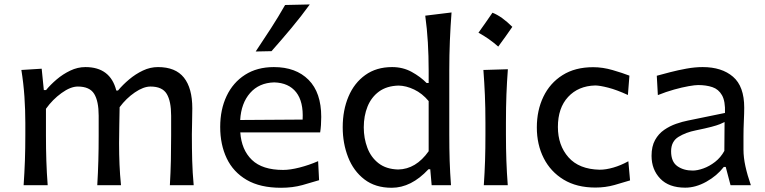

<svg xmlns="http://www.w3.org/2000/svg" viewBox="-20 -846 3496 877"><path d="M755.9 0Q759.3 -58.1 760.5 -111.8Q761.7 -165.5 761.7 -227.5V-317.4Q761.7 -383.8 741.5 -417.2Q721.2 -450.7 667.5 -450.7Q635.3 -450.7 595.9 -423.8Q556.6 -397 526.4 -356.4Q525.9 -322.3 524.9 -274.4Q523.9 -226.6 523.9 -191.9Q523.9 -140.1 525.9 -94.5Q527.8 -48.8 532.7 0H424.3Q427.7 -58.1 429.2 -111.8Q430.7 -165.5 430.7 -227.5V-317.4Q430.7 -383.8 410.2 -417.2Q389.6 -450.7 335.4 -450.7Q302.2 -450.7 261.2 -421.1Q220.2 -391.6 189.9 -349.1V-227.5Q189.9 -165.5 191.7 -111.8Q193.4 -58.1 197.8 0H87.9Q91.8 -58.1 93.8 -112.3Q95.7 -166.5 95.7 -231.9V-284.7Q95.7 -342.8 91.6 -404.3Q87.4 -465.8 77.6 -526.4L170.4 -532.2L180.2 -434.6H190.4Q210.4 -459 238.8 -483.2Q267.1 -507.3 300.8 -523.4Q334.5 -539.6 370.1 -539.6Q483.9 -539.6 511.2 -432.6H519Q541 -459 570.1 -483.4Q599.1 -507.8 632.6 -523.7Q666 -539.6 701.7 -539.6Q781.7 -539.6 820.1 -491.5Q858.4 -443.4 858.4 -351.1Q858.4 -316.9 857.4 -286.4Q856.4 -255.9 856.4 -231.9Q856.4 -166.5 857.9 -112.3Q859.4 -58.1 864.7 0Z M1263.7 11.7Q1168.5 11.7 1106.9 -24.2Q1045.4 -60.1 1015.6 -122.8Q985.8 -185.5 985.8 -266.1Q985.8 -345.7 1015.1 -407.5Q1044.4 -469.2 1099.4 -504.4Q1154.3 -539.6 1231 -539.6Q1331.5 -539.6 1389.4 -481.4Q1447.3 -423.3 1447.3 -312Q1447.3 -272.5 1442.4 -241.2H1077.6Q1083 -161.6 1130.6 -115.7Q1178.2 -69.8 1273.4 -69.8Q1305.2 -69.8 1348.4 -80.8Q1391.6 -91.8 1433.1 -109.9L1437.5 -22.9Q1406.2 -13.2 1361.6 -0.7Q1316.9 11.7 1263.7 11.7ZM1362.3 -299.8Q1366.7 -381.3 1332.8 -424.6Q1298.8 -467.8 1232.4 -469.7Q1163.1 -467.8 1122.3 -421.1Q1081.5 -374.5 1077.1 -297.9ZM1147.9 -610.8Q1184.1 -664.6 1218 -717.3Q1252 -770 1282.2 -823.2L1395 -825.7Q1355.5 -771 1311 -717.8Q1266.6 -664.6 1220.2 -612.3Z M1769 11.7Q1694.3 11.7 1644.5 -26.6Q1594.7 -64.9 1570.1 -127.9Q1545.4 -190.9 1545.4 -264.6Q1545.4 -342.8 1571.8 -405Q1598.1 -467.3 1648.7 -503.4Q1699.2 -539.6 1771 -539.6Q1820.3 -539.6 1860.4 -517.6Q1900.4 -495.6 1928.7 -466.8H1938V-523.9Q1938 -590.3 1934.3 -652.3Q1930.7 -714.4 1922.4 -774.4L2042.5 -789.1Q2037.6 -725.1 2034.9 -659.7Q2032.2 -594.2 2032.2 -523.9V-231.9Q2032.2 -166.5 2033.9 -112.3Q2035.6 -58.1 2040 0H1951.7L1945.3 -72.8H1937Q1858.4 11.7 1769 11.7ZM1798.8 -71.8Q1879.9 -73.2 1938 -155.3V-384.3Q1908.7 -419.4 1871.8 -437Q1835 -454.6 1800.3 -455.1Q1746.6 -453.6 1711.4 -428Q1676.3 -402.3 1658.9 -359.6Q1641.6 -316.9 1641.6 -264.2Q1641.6 -214.4 1658 -170.9Q1674.3 -127.4 1709.2 -100.3Q1744.1 -73.2 1798.8 -71.8Z M2229.4 -787.9Q2271.3 -771.8 2320.2 -723.4Q2304.6 -700.9 2288.8 -678.6Q2272.9 -656.3 2255.8 -633.2Q2214.9 -669.7 2165.5 -696.6Q2182.2 -720.2 2197.8 -742.2Q2213.3 -764.3 2229.4 -787.9ZM2189.9 0Q2193.8 -58.1 2195.6 -112.3Q2197.3 -166.5 2197.3 -231.9V-284.7Q2197.3 -356 2194.8 -412.4Q2192.4 -468.8 2188 -526.4L2299.8 -529.8Q2295.4 -470.7 2293.2 -414.1Q2291 -357.4 2291 -284.7V-231.9Q2291 -166.5 2293 -112.3Q2294.9 -58.1 2299.3 0Z M2699.7 10.7Q2614.3 10.7 2554.7 -25.4Q2495.1 -61.5 2463.6 -123.5Q2432.1 -185.5 2432.1 -263.7Q2432.1 -342.3 2462.2 -404.5Q2492.2 -466.8 2549.6 -502.9Q2606.9 -539.1 2689.5 -539.1Q2732.9 -539.1 2778.3 -525.9Q2823.7 -512.7 2855 -500.5L2848.1 -412.1Q2797.4 -435.5 2758.1 -445.6Q2718.8 -455.6 2698.7 -455.6Q2621.6 -453.6 2575 -403.3Q2528.3 -353 2528.3 -266.1Q2528.3 -182.1 2576.7 -127.4Q2625 -72.8 2719.2 -70.8Q2747.6 -70.8 2781.5 -80.6Q2815.4 -90.3 2850.1 -109.4L2857.9 -22Q2828.6 -12.7 2786.9 -1Q2745.1 10.7 2699.7 10.7Z M3109.9 11.2Q3035.2 11.2 2995.6 -30.3Q2956.1 -71.8 2956.1 -134.3Q2956.1 -177.7 2972.2 -206.5Q2988.3 -235.4 3013.9 -252.9Q3039.6 -270.5 3068.4 -280.5Q3097.2 -290.5 3122.6 -295.4L3291.5 -330.1Q3293.5 -383.8 3277.8 -411.1Q3262.2 -438.5 3233.9 -448Q3205.6 -457.5 3168.9 -457.5Q3154.8 -457.5 3125.5 -452.4Q3096.2 -447.3 3059.3 -437Q3022.5 -426.8 2984.9 -411.6L2980 -500Q3004.9 -506.8 3040.5 -516.1Q3076.2 -525.4 3115.2 -532.5Q3154.3 -539.6 3189.5 -539.6Q3276.9 -539.6 3328.1 -495.6Q3379.4 -451.7 3379.4 -354Q3379.4 -330.1 3377.7 -293.7Q3376 -257.3 3376 -224.1V-162.6Q3376 -127 3384.8 -86.7Q3393.6 -46.4 3409.7 0H3316.9L3294.9 -83.5H3286.1Q3254.9 -43 3206.3 -15.9Q3157.7 11.2 3109.9 11.2ZM3144 -66.9Q3165.5 -66.9 3192.9 -76.7Q3220.2 -86.4 3246.1 -106.4Q3272 -126.5 3288.6 -156.7L3289.6 -288.6Q3281.2 -284.2 3268.1 -278.8Q3254.9 -273.4 3229.2 -266.6Q3203.6 -259.8 3158.2 -250.5Q3113.3 -241.7 3079.3 -220.9Q3045.4 -200.2 3045.4 -154.8Q3045.4 -107.4 3073.7 -87.2Q3102.1 -66.9 3144 -66.9Z"/></svg>

Font: Pinar-DS2-FD Medium
Style: Regular
Weight: 500
Designer: Amin Abedi
Version: Version 3.000